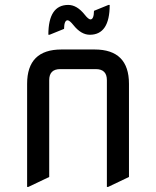

<svg xmlns="http://www.w3.org/2000/svg" viewBox="-20 -734 621 764"><path d="M92.8 9.8H87.9V-400.4Q87.9 -537.1 224.6 -537.1H356.4Q493.2 -537.1 493.2 -400.4V-29.8L410.2 9.8H405.3V-415Q405.3 -459 361.3 -459H219.7Q175.8 -459 175.8 -415V-29.8ZM416.5 -714.4Q416.5 -595.7 337.4 -595.7Q302.7 -595.7 272 -634.3Q257.3 -652.8 249 -653.3Q235.4 -653.3 234.9 -619.1L177.2 -595.7H172.4Q172.4 -714.4 251.5 -714.4Q286.1 -714.4 316.9 -675.8Q331.5 -657.2 339.8 -656.7Q353.5 -656.7 354 -690.9L411.6 -714.4Z"/></svg>

Font: Nova Square
Style: Book
Weight: 400
Designer: Wojciech Kalinowski "wmk69" (wmk69@o2.pl)
Foundry: Wojciech Kalinowski "wmk69" (wmk69@o2.pl)
Version: Version 3.1.0; 2021-05-23